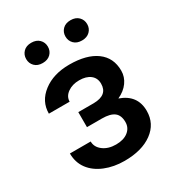

<svg xmlns="http://www.w3.org/2000/svg" viewBox="-177 -831 864 946"><g transform="rotate(-30 255.5 -358.0)"><path d="M37.6 0ZM460.9 -383.8Q460.9 -348.6 439.7 -319.1Q418.5 -289.6 379.9 -272Q470.7 -240.2 470.7 -149.4Q470.7 -76.7 411.6 -33.4Q352.5 9.8 253.4 9.8Q192.9 9.8 143.1 -10.5Q93.3 -30.8 65.4 -68.1Q37.6 -105.5 37.6 -156.7H155.8Q155.8 -124.5 184.6 -102.8Q213.4 -81.1 257.3 -81.1Q300.8 -81.1 326.4 -101.3Q352.1 -121.6 352.1 -154.3Q352.1 -192.9 329.6 -210Q307.1 -227.1 260.3 -227.1H175.3V-312.5H263.2Q342.8 -313.5 342.8 -377.9Q342.8 -410.2 319.8 -428.2Q296.9 -446.3 256.8 -446.3Q217.8 -446.3 190.9 -427Q164.1 -407.7 164.1 -378.4H45.9Q45.9 -448.2 104.5 -492.9Q163.1 -537.6 253.4 -537.6Q351.6 -537.6 406.2 -497.6Q460.9 -457.5 460.9 -383.8ZM83.5 -667Q83.5 -691.4 99.9 -708Q116.2 -724.6 145 -724.6Q173.8 -724.6 190.4 -708Q207 -691.4 207 -667Q207 -642.6 190.4 -626Q173.8 -609.4 145 -609.4Q116.2 -609.4 99.9 -626Q83.5 -642.6 83.5 -667ZM306.6 -666.5Q306.6 -690.9 323 -707.5Q339.4 -724.1 368.2 -724.1Q397 -724.1 413.6 -707.5Q430.2 -690.9 430.2 -666.5Q430.2 -642.1 413.6 -625.5Q397 -608.9 368.2 -608.9Q339.4 -608.9 323 -625.5Q306.6 -642.1 306.6 -666.5Z"/></g></svg>

Font: Roboto Medium
Style: Regular
Weight: 500
Designer: Google
Version: Version 2.134; 2016; ttfautohint (v1.6)